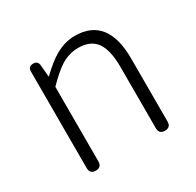

<svg xmlns="http://www.w3.org/2000/svg" viewBox="-124 -686 842 825"><g transform="rotate(-30 296.5 -273.5)"><path d="M129 0Q100 0 100 -29V-266V-509Q100 -533 125 -533Q148 -533 150 -510L155 -452H157Q204 -498 241 -519Q289 -547 339 -547Q501 -547 501 -341V-29Q501 0 472 0Q443 0 443 -29V-333Q443 -417 415 -456Q387 -495 326 -495Q282 -495 242 -471Q208 -450 158 -399V-29Q158 0 129 0Z"/></g></svg>

Font: GenSenRounded TW L
Style: Regular
Weight: 300
Version: Version 1.501;PS 1;hotconv 16.6.51;makeotf.lib2.5.65220